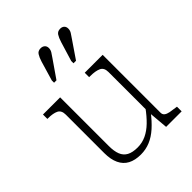

<svg xmlns="http://www.w3.org/2000/svg" viewBox="-227 -938 1076 1076"><g transform="rotate(-45 311.5 -399.5)"><path d="M164 -537V-151Q164 -110 174.5 -83.5Q185 -57 209 -44Q233 -31 273 -31Q309 -31 341 -46Q373 -61 402.5 -89.5Q432 -118 461 -158L465 -120Q433 -78 400 -48.5Q367 -19 332 -4.5Q297 10 258 10Q212 10 181 -6.5Q150 -23 134 -57Q118 -91 118 -141V-446Q118 -480 95.5 -491Q73 -502 34 -502H28V-537ZM501 -537V-78Q501 -64 511 -56Q521 -48 539.5 -44.5Q558 -41 583 -38L590 -37V0H467L456 -126V-130V-446Q456 -480 432.5 -491Q409 -502 367 -502H359V-537ZM232 -752Q240 -778 250 -793.5Q260 -809 281 -809Q296 -809 305.5 -800.5Q315 -792 315 -777Q315 -763 307.5 -750.5Q300 -738 289 -723L217 -619H198V-637ZM387 -752Q395 -778 405 -793.5Q415 -809 436 -809Q451 -809 460 -800.5Q469 -792 469 -777Q469 -763 461.5 -750.5Q454 -738 443 -723L372 -619H352V-637Z"/></g></svg>

Font: Roboto Serif 20pt Thin
Style: Regular
Weight: 250
Version: Version 1.008